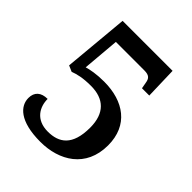

<svg xmlns="http://www.w3.org/2000/svg" viewBox="-202 -835 967 967"><g transform="rotate(45 281.5 -352.0)"><path d="M247 10C380 10 501 -60 501 -219C501 -362 399 -432 260 -432C205 -432 166 -424 143 -417L160 -615H363C398 -615 408 -602 412 -576L418 -543H470L465 -714H109L77 -365L109 -351C136 -361 169 -370 228 -370C320 -370 374 -321 374 -218C374 -91 316 -53 237 -53C152 -53 120 -112 120 -169C74 -169 48 -146 48 -104C48 -48 98 10 247 10Z"/></g></svg>

Font: Noto Serif Sinhala SemiBold
Style: Regular
Weight: 600
Designer: Jelle Bosma - Monotype Design Team
Foundry: Monotype Imaging Inc.
Version: Version 2.007